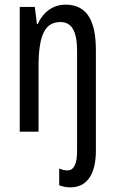

<svg xmlns="http://www.w3.org/2000/svg" viewBox="-20 -567 496 827"><path d="M283 240C358 240 393 179 393 82V-350C393 -470 360 -547 262 -547C210 -547 166 -516 143 -464H139L130 -537H65V0H146V-279C146 -420 175 -472 241 -472C290 -472 312 -430 312 -348V83C312 140 298 167 270 167C259 167 247 164 235 159V231C250 237 266 240 283 240Z"/></svg>

Font: Noto Sans Sinhala ExtraCondensed
Style: Regular
Weight: 400
Width: 2
Designer: Jelle Bosma - Monotype Design Team
Foundry: Monotype Imaging Inc.
Version: Version 2.006